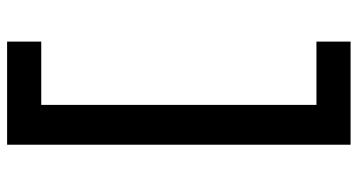

<svg xmlns="http://www.w3.org/2000/svg" viewBox="-253 -610 1006 540"><g transform="rotate(90 250.0 -340.0)"><path d="M97 143V47H275V-727H97V-823H387V143Z"/></g></svg>

Font: Iosevka Curly
Style: Bold
Weight: 700
Monospace: yes
Designer: Belleve Invis
Foundry: Belleve Invis
Version: Version 22.1.2; ttfautohint (v1.8.4)